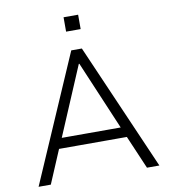

<svg xmlns="http://www.w3.org/2000/svg" viewBox="-95 -972 929 1052"><g transform="rotate(-10 369.5 -445.5)"><path d="M34 0 340 -705H399L706 0H637L550 -203L586 -185H153L188 -203L102 0ZM368 -625 200 -229 176 -242H562L539 -229L371 -625ZM330 -811V-891H411V-811Z"/></g></svg>

Font: Nunito Sans 10pt Light
Style: Regular
Weight: 300
Designer: Vernon Adams
Foundry: Vernon Adams
Version: Version 3.101;gftools[0.9.27]